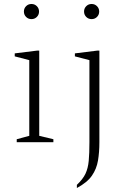

<svg xmlns="http://www.w3.org/2000/svg" viewBox="-20 -714 619 964"><path d="M138 -618Q122 -618 111 -629Q100 -640 100 -656Q100 -672 111 -683Q122 -694 138 -694Q154 -694 165 -683Q176 -672 176 -656Q176 -640 165 -629Q154 -618 138 -618ZM64 0V-15L127 -32V-412L54 -431V-446L167 -460H177V-32L248 -15V0ZM440 -618Q424 -618 413 -629Q402 -640 402 -656Q402 -672 413 -683Q424 -694 440 -694Q456 -694 467 -683Q478 -672 478 -656Q478 -640 467 -629Q456 -618 440 -618ZM366 230V214Q396 186 409 158.5Q422 131 425.5 93.5Q429 56 429 0V-412L356 -431V-446L469 -460H479V0Q479 50 472 92Q465 134 441.5 168Q418 202 366 230Z"/></svg>

Font: Spectral ExtraLight
Style: Regular
Weight: 275
Designer: Jean-Baptiste Levee
Foundry: Production Type
Version: Version 2.001